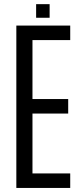

<svg xmlns="http://www.w3.org/2000/svg" viewBox="-20 -926 394 946"><path d="M60.5 0V-800H326V-728.5H140V-438H316V-366.5H140V-71.5H326V0ZM158 -838.5V-905.5H224.5V-838.5Z"/></svg>

Font: Big Shoulders Text Thin
Style: Regular
Weight: 400
Version: Version 2.002